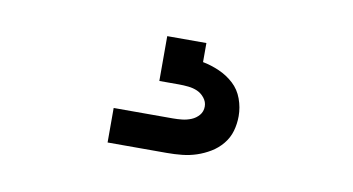

<svg xmlns="http://www.w3.org/2000/svg" viewBox="-38 -74 675 367"><g transform="rotate(10 300.0 110.0)"><path d="M185 220V153H300Q309 153 318 152Q327 151 335.5 147.5Q344 144 350 137Q356 130 356 120Q356 111 350 103.5Q344 96 336 92.5Q328 89 318.5 88Q309 87 300 87H262V0H338V37Q354 40 370 47Q386 54 398.5 65.5Q411 77 417 93.5Q423 110 423 127Q423 142 419 156Q415 170 405.5 181.5Q396 193 383.5 200.5Q371 208 357.5 212.5Q344 217 329.5 218.5Q315 220 300 220Z"/></g></svg>

Font: Iosevka HT Extended
Style: Regular
Weight: 400
Width: 7
Monospace: yes
Designer: Belleve Invis
Foundry: Belleve Invis
Version: Version 32.3.0; ttfautohint (v1.8.4)